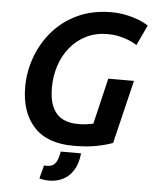

<svg xmlns="http://www.w3.org/2000/svg" viewBox="-60 -759 809 1017"><g transform="rotate(5 344.0 -250.5)"><path d="M351 13.5Q211.2 13.5 140.8 -64Q70.2 -141.5 70.2 -275.2Q70.2 -355.5 97.9 -432.5Q125.5 -509.5 179.1 -572.1Q232.8 -634.8 311.5 -671.8Q390.2 -708.8 491.5 -708.8Q530 -708.8 565.5 -701.9Q601 -695 632.4 -683.2Q663.8 -671.5 688.5 -655.2L638 -547.2Q619.2 -559.8 594.4 -569.6Q569.5 -579.5 541 -585.6Q512.5 -591.8 482 -591.8Q418.2 -591.8 368.1 -566.9Q318 -542 283 -499.2Q248 -456.5 229.8 -400.8Q211.5 -345 211.5 -283Q211.5 -192.5 250 -148Q288.5 -103.5 366.5 -103.5Q389.2 -103.5 409.2 -106Q429.2 -108.5 446.8 -112.5L505 -356.8H641.5L560.2 -20Q528.5 -7.5 476.6 3Q424.8 13.5 351 13.5ZM239.2 208.5Q226.5 208.5 213.4 206.8Q200.2 205 187.5 201.5L206.2 130.5Q210.2 131.2 213.6 131.4Q217 131.5 220 131.5Q245.5 131.5 258.4 120.1Q271.2 108.8 277.5 90.1Q283.8 71.5 288 50H395.8Q390 106.5 367.4 141.4Q344.8 176.2 311.9 192.4Q279 208.5 239.2 208.5Z"/></g></svg>

Font: Ubuntu Sans
Style: Italic
Weight: 400
Italic angle: -13.5°
Designer: Dalton Maag Ltd
Foundry: Dalton Maag Ltd
Version: Version 1.006